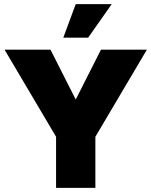

<svg xmlns="http://www.w3.org/2000/svg" viewBox="-20 -908 732 928"><path d="M251 0V-247L2 -668H224L346 -427L468 -668H690L441 -247V0ZM286 -726 346 -888H520L406 -726Z"/></svg>

Font: Celebes Black
Style: Regular
Weight: 900
Designer: Anugrah Pasau
Foundry: Lafontype
Version: Version 1.000; ttfautohint (v1.8.4)